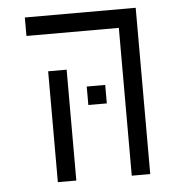

<svg xmlns="http://www.w3.org/2000/svg" viewBox="-45 -604 590 647"><g transform="rotate(-5 250.0 -281.0)"><path d="M437.5 0H375V-500H62.5V-562.5H437.5ZM125 -375H187.5V0H125ZM250 -312.5H312.5V-250H250Z"/></g></svg>

Font: 寒蝉点阵体 16px
Style: Regular
Weight: 400
Designer: Designed by Warren2060
Foundry: ChillType
Version: Version 1.000